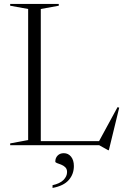

<svg xmlns="http://www.w3.org/2000/svg" viewBox="-20 -735 636 972"><path d="M531 25.5H527.5L482 0H31.5V-9L122.5 -26V-689.5L31.5 -706V-715H277.5V-706L186.5 -689.5V-20.5H481.5L575 -192.5L583.5 -190ZM246 202.5Q283 194.5 301.2 176.2Q319.5 158 319.5 136Q319.5 120.5 310.5 111.8Q301.5 103 289.8 98.5Q278 94 269 90.8Q260 87.5 260 83Q260 64.5 271.8 52.5Q283.5 40.5 303 40.5Q325.5 40.5 339.8 58.2Q354 76 354 105.5Q354 146.5 328.2 176.2Q302.5 206 246 216.5Z"/></svg>

Font: Newsreader Display Light
Style: Regular
Weight: 300
Designer: Hugues Gentile
Foundry: Production Type
Version: Version 1.001